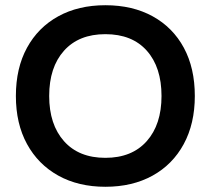

<svg xmlns="http://www.w3.org/2000/svg" viewBox="-20 -705 807 735"><path d="M383.3 10Q280 10 202.9 -32.9Q125.8 -75.8 83.3 -153.8Q40.8 -231.7 40.8 -337.5Q40.8 -444.2 83.3 -522.1Q125.8 -600 202.9 -642.5Q280 -685 383.3 -685Q487.5 -685 564.6 -642.5Q641.7 -600 683.8 -522.1Q725.8 -444.2 725.8 -337.5Q725.8 -231.7 683.3 -153.3Q640.8 -75 563.8 -32.5Q486.7 10 383.3 10ZM383.3 -100.8Q485 -100.8 541.7 -164.6Q598.3 -228.3 598.3 -337.5Q598.3 -447.5 542.1 -510.8Q485.8 -574.2 383.3 -574.2Q281.7 -574.2 225 -510.8Q168.3 -447.5 168.3 -337.5Q168.3 -228.3 225 -164.6Q281.7 -100.8 383.3 -100.8Z"/></svg>

Font: Funnel Display Light SemiBold
Style: Regular
Weight: 600
Version: Version 1.000